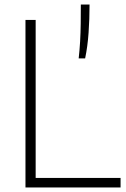

<svg xmlns="http://www.w3.org/2000/svg" viewBox="-20 -828 558 848"><path d="M92.5 0V-740H137.5V-42H512.5V0ZM327.5 -570Q331.5 -605 333.8 -644.2Q336 -683.5 336.5 -725Q337 -766.5 337 -808H375.5Q375.5 -743.5 371.2 -683.2Q367 -623 356 -570Z"/></svg>

Font: Encode Sans Condensed Thin ExtraLight
Style: Regular
Weight: 250
Version: Version 3.002